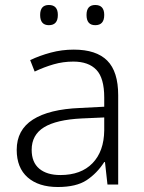

<svg xmlns="http://www.w3.org/2000/svg" viewBox="-20 -740 576 770"><path d="M276 -541Q366 -541 410 -497Q454 -453 454 -358V0H411L401 -90H398Q369 -45 327.5 -17.5Q286 10 212 10Q135 10 91 -28.5Q47 -67 47 -139Q47 -219 112 -260.5Q177 -302 301 -307L398 -312V-349Q398 -427 366.5 -460Q335 -493 274 -493Q233 -493 195 -482Q157 -471 119 -453L101 -499Q139 -517 183.5 -529Q228 -541 276 -541ZM308 -265Q206 -260 156.5 -229.5Q107 -199 107 -139Q107 -89 137.5 -63.5Q168 -38 222 -38Q305 -38 351 -85.5Q397 -133 398 -217V-269ZM141 -680Q141 -720 176 -720Q212 -720 212 -680Q212 -639 176 -639Q141 -639 141 -680ZM327 -680Q327 -720 362 -720Q398 -720 398 -680Q398 -639 362 -639Q327 -639 327 -680Z"/></svg>

Font: Noto Sans Lao Looped Light
Style: Regular
Weight: 300
Designer: Mark Frömberg, Ben Mitchell
Foundry: The Fontpad Ltd
Version: Version 1.002; ttfautohint (v1.8.4.7-5d5b)